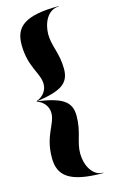

<svg xmlns="http://www.w3.org/2000/svg" viewBox="-139 -832 610 1033"><g transform="rotate(-15 166.0 -315.0)"><path d="M302 150V148C240 148 208 79 208 16C208 -50 242 -95 242 -185C242 -267.5 190 -295.5 58.5 -315.5C189 -335 242 -363 242 -446C242 -536 208 -581 208 -647C208 -710 240 -778 302 -778V-780C112 -780 55 -730 55 -631C55 -504 115 -459 115 -396C115 -355 85 -327 55 -317V-314C85 -304 115 -276 115 -235C115 -172 55 -127 55 0C55 99 112 150 302 150Z"/></g></svg>

Font: Bodoni* 96pt
Style: Bold
Weight: 700
Version: Version 2.3